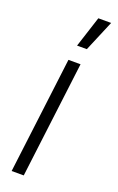

<svg xmlns="http://www.w3.org/2000/svg" viewBox="-139 -737 475 775"><g transform="rotate(20 98.0 -349.5)"><path d="M75 0H23L85 -500H137ZM98 -566 141 -699H196L140 -566Z"/></g></svg>

Font: Kulim Park ExtraLight
Style: Italic
Weight: 275
Italic angle: -8°
Designer: Noponies / Dale Sattler
Foundry: Noponies
Version: Version 1.000; ttfautohint (v1.8.3)